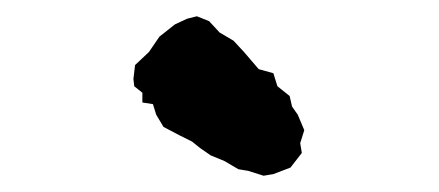

<svg xmlns="http://www.w3.org/2000/svg" viewBox="-20 -776 540 236"><path d="M304 -560 285 -566 273 -568 256 -578 239 -585 226 -594 216 -602 200 -610 181 -620 172 -635 168 -648 155 -650V-662L145 -670L144 -679L146 -696L163 -712L176 -731L195 -746L210 -753L222 -756L237 -750L250 -736L267 -726L280 -712L298 -691L316 -686L321 -670L336 -658L339 -645L346 -635L354 -616L349 -600L351 -588L337 -570L316 -562Z"/></svg>

Font: Winky Rough SemiBold
Style: Italic
Weight: 600
Italic angle: -8.97852°
Designer: Simon Atzbach
Foundry: typofactur
Version: Version 1.206; ttfautohint (v1.8.4.7-5d5b)